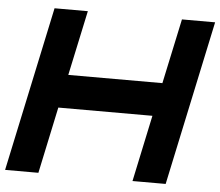

<svg xmlns="http://www.w3.org/2000/svg" viewBox="-55 -757 933 813"><g transform="rotate(5 412.0 -350.0)"><path d="M-4.5 0 144.5 -700H286L227 -424H627L686 -700H827L678 0H537L597 -282.5H197L137 0Z"/></g></svg>

Font: Tourney Expanded Black
Style: Italic
Weight: 900
Width: 7
Italic angle: -12°
Designer: Tyler Finck
Foundry: Etcetera Type Co
Version: Version 1.010; ttfautohint (v1.8.3)